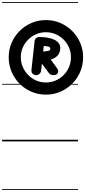

<svg xmlns="http://www.w3.org/2000/svg" viewBox="-25 -1349 813 1832"><path d="M319 -632Q300.5 -632 286.8 -645.2Q273 -658.5 275 -681.5L305 -956Q307 -973.5 319.5 -984.8Q332 -996 350.5 -996Q372 -996 385.5 -981.8Q399 -967.5 396 -944L367.5 -675Q364.5 -656.5 351.5 -644.2Q338.5 -632 319 -632ZM488 -632Q472.5 -632 461 -636.8Q449.5 -641.5 442.5 -650.5L335 -794.5H449L521 -696Q526.5 -687 529.5 -678Q532.5 -669 528.5 -658Q525 -645.5 513.8 -638.8Q502.5 -632 488 -632ZM361 -770 359.5 -857Q372 -857 394 -858Q416 -859 434.8 -863.5Q453.5 -868 454.5 -879Q456.5 -891.5 448.8 -898.5Q441 -905.5 418.8 -908.2Q396.5 -911 355.5 -910.5L350.5 -996Q386.5 -996 423 -990.5Q459.5 -985 489.2 -971.8Q519 -958.5 536 -935.8Q553 -913 549.5 -879Q544.5 -836.5 519.8 -814Q495 -791.5 462.8 -782.2Q430.5 -773 402 -771.5Q373.5 -770 361 -770ZM413 -446Q339.5 -446 275 -473.8Q210.5 -501.5 161.8 -550.5Q113 -599.5 85.5 -664.2Q58 -729 58 -802.5Q58 -875.5 85.5 -939.8Q113 -1004 161.8 -1053Q210.5 -1102 275 -1129.8Q339.5 -1157.5 413 -1157.5Q486.5 -1157.5 550.8 -1129.8Q615 -1102 664 -1053Q713 -1004 740.5 -939.8Q768 -875.5 768 -802.5Q768 -729 740.5 -664.2Q713 -599.5 664 -550.5Q615 -501.5 550.8 -473.8Q486.5 -446 413 -446ZM413 -562Q462 -562 505.2 -580.5Q548.5 -599 581.5 -632Q614.5 -665 633.2 -708.8Q652 -752.5 652 -802.5Q652 -852 633.2 -895.5Q614.5 -939 581.5 -971.8Q548.5 -1004.5 505.2 -1023Q462 -1041.5 413 -1041.5Q363.5 -1041.5 320.2 -1022.8Q277 -1004 244 -971.2Q211 -938.5 192.2 -895.2Q173.5 -852 173.5 -802.5Q173.5 -754 192 -710.8Q210.5 -667.5 243 -634Q275.5 -600.5 319.2 -581.2Q363 -562 413 -562ZM319 -632Q300.5 -632 286.8 -645.2Q273 -658.5 275 -681.5L305 -956Q307 -973.5 319.5 -984.8Q332 -996 350.5 -996Q372 -996 385.5 -981.8Q399 -967.5 396 -944L367.5 -675Q364.5 -656.5 351.5 -644.2Q338.5 -632 319 -632ZM488 -632Q472.5 -632 461 -636.8Q449.5 -641.5 442.5 -650.5L335 -794.5H449L521 -696Q526.5 -687 529.5 -678Q532.5 -669 528.5 -658Q525 -645.5 513.8 -638.8Q502.5 -632 488 -632ZM361 -770 359.5 -857Q372 -857 394 -858Q416 -859 434.8 -863.5Q453.5 -868 454.5 -879Q456.5 -891.5 448.8 -898.5Q441 -905.5 418.8 -908.2Q396.5 -911 355.5 -910.5L350.5 -996Q386.5 -996 423 -990.5Q459.5 -985 489.2 -971.8Q519 -958.5 536 -935.8Q553 -913 549.5 -879Q544.5 -836.5 519.8 -814Q495 -791.5 462.8 -782.2Q430.5 -773 402 -771.5Q373.5 -770 361 -770ZM413 -446Q339.5 -446 275 -473.8Q210.5 -501.5 161.8 -550.5Q113 -599.5 85.5 -664.2Q58 -729 58 -802.5Q58 -875.5 85.5 -939.8Q113 -1004 161.8 -1053Q210.5 -1102 275 -1129.8Q339.5 -1157.5 413 -1157.5Q486.5 -1157.5 550.8 -1129.8Q615 -1102 664 -1053Q713 -1004 740.5 -939.8Q768 -875.5 768 -802.5Q768 -729 740.5 -664.2Q713 -599.5 664 -550.5Q615 -501.5 550.8 -473.8Q486.5 -446 413 -446ZM413 -562Q462 -562 505.2 -580.5Q548.5 -599 581.5 -632Q614.5 -665 633.2 -708.8Q652 -752.5 652 -802.5Q652 -852 633.2 -895.5Q614.5 -939 581.5 -971.8Q548.5 -1004.5 505.2 -1023Q462 -1041.5 413 -1041.5Q363.5 -1041.5 320.2 -1022.8Q277 -1004 244 -971.2Q211 -938.5 192.2 -895.2Q173.5 -852 173.5 -802.5Q173.5 -754 192 -710.8Q210.5 -667.5 243 -634Q275.5 -600.5 319.2 -581.2Q363 -562 413 -562ZM-5 455H719V463H-5ZM-5 -16H719V0H-5ZM-5 -549H719V-541H-5ZM-5 -1329H719V-1321H-5Z"/></svg>

Font: Edu SA Dotted Guide
Style: Regular
Weight: 400
Designer: Tina and Corey Anderson, Eben Sorkin, Mirko Velimirovic
Foundry: Google for Education
Version: Version 2.000